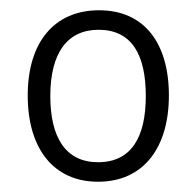

<svg xmlns="http://www.w3.org/2000/svg" viewBox="-20 -794 381 374"><path d="M309 -608C309 -710 261 -774 173 -774C86 -774 34 -712 34 -608C34 -505 84 -440 171 -440C260 -440 309 -507 309 -608ZM78 -607C78 -692 112 -736 172 -736C237 -736 264 -687 264 -607C264 -527 236 -478 171 -478C108 -478 78 -526 78 -607Z"/></svg>

Font: Noto Sans Tamil UI SemiCondensed Light
Style: Regular
Weight: 300
Width: 4
Designer: Jelle Bosma - Monotype Design Team
Foundry: Monotype Imaging Inc.
Version: Version 2.004